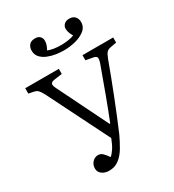

<svg xmlns="http://www.w3.org/2000/svg" viewBox="-222 -1067 1097 1208"><g transform="rotate(-30 326.0 -463.5)"><path d="M212 14Q182 14 161 -1.5Q140 -17 140 -42Q140 -70 157.5 -88.5Q175 -107 198 -107Q216 -107 229.5 -95.5Q243 -84 262 -56Q277 -68 293.5 -93Q310 -118 325 -158L103 -602Q88 -630 78 -640Q68 -650 49 -654L13 -661V-700H257V-663L200 -655Q179 -652 173.5 -641.5Q168 -631 181 -605L361 -240H365Q396 -317 428.5 -405Q461 -493 500 -601Q509 -629 505 -639.5Q501 -650 479 -654L429 -663V-700H652V-663L609 -655Q590 -652 579 -641Q568 -630 557 -600Q537 -546 514.5 -486.5Q492 -427 468 -366.5Q444 -306 421.5 -251Q399 -196 380 -152Q360 -109 337.5 -71Q315 -33 284.5 -9.5Q254 14 212 14ZM345 -784Q318 -784 287.5 -788.5Q257 -793 229 -804.5Q201 -816 183.5 -835.5Q166 -855 166 -885Q166 -908 179.5 -924.5Q193 -941 222 -941Q247 -941 258.5 -928Q270 -915 270 -897Q270 -885 266 -871Q262 -857 251 -837Q268 -830 292 -826Q316 -822 346 -822Q372 -822 398 -826Q424 -830 440 -837Q429 -855 424.5 -870Q420 -885 420 -897Q420 -915 433.5 -928Q447 -941 471 -941Q498 -941 512 -925Q526 -909 526 -886Q526 -849 497 -826.5Q468 -804 426.5 -794Q385 -784 345 -784Z"/></g></svg>

Font: Literata 12pt Light
Style: Regular
Weight: 300
Designer: Latin by Veronika Burian and Jose Scaglione. Greek by Irene Vlachou. Cyrillic by Vera Evstafieva.
Foundry: TypeTogether
Version: Version 3.002